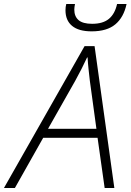

<svg xmlns="http://www.w3.org/2000/svg" viewBox="-72 -947 658 967"><path d="M-52.2 0 354 -714.8H404.3L503.9 0H455.1L419.4 -252.9H145.5L2.9 0ZM169.9 -298.3H413.6L380.4 -541Q377.4 -566.9 374 -598.4Q370.6 -629.9 369.1 -657.7H366.7Q353.5 -628.9 338.1 -598.9Q322.8 -568.8 306.6 -539.6ZM389.6 -789.1Q324.2 -789.1 291 -816.7Q257.8 -844.2 257.8 -895.5Q257.8 -902.8 258.8 -911.9Q259.8 -920.9 261.7 -926.8H305.7Q304.2 -918.9 303.2 -912.1Q302.2 -905.3 302.2 -898.9Q302.2 -864.3 323.7 -845.7Q345.2 -827.1 392.1 -827.1Q446.8 -827.1 476.8 -852.3Q506.8 -877.4 517.6 -926.8H565.4Q551.3 -859.9 509 -824.5Q466.8 -789.1 389.6 -789.1Z"/></svg>

Font: Open Sans Light
Style: Italic
Weight: 300
Italic angle: -12°
Designer: Monotype Design Team
Foundry: Monotype Imaging Inc.
Version: Version 3.003; ttfautohint (v1.8.4)